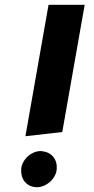

<svg xmlns="http://www.w3.org/2000/svg" viewBox="-20 -770 390 797"><path d="M331.5 -750 238.5 -222 85.5 -204.5 181.5 -750ZM68 -68.5Q69 -83.5 77 -97.8Q85 -112 97.2 -122.5Q109.5 -133 124.5 -138.5Q139.5 -144 154.5 -142.5Q184.5 -139 201 -119Q217.5 -99 215.5 -68.5Q214.5 -53 206.5 -38.8Q198.5 -24.5 186.2 -14Q174 -3.5 159 2.2Q144 8 129 7Q113.5 6 101.5 -0.5Q89.5 -7 81.8 -17Q74 -27 70.5 -40.2Q67 -53.5 68 -68.5Z"/></svg>

Font: B612
Style: Bold Italic
Weight: 700
Italic angle: -10°
Designer: Nicolas Chauveau, Thomas Paillot, Jonathan Favre-Lamarine, Jean-Luc Vinot
Foundry: AIRBUS
Version: Version 1.008